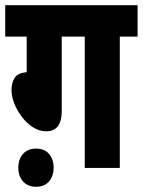

<svg xmlns="http://www.w3.org/2000/svg" viewBox="-20 -642 546 734"><path d="M216 -502V-217Q216 -140 156 -140Q131 -140 107 -155Q83 -170 64.5 -194Q46 -218 35 -245.5Q24 -273 24 -298Q24 -326 36 -344.5Q48 -363 82 -366V-502H0V-622H506V-502H438V0H304V-502ZM50 -1Q50 -33 68 -53.5Q86 -74 118 -74Q150 -74 167.5 -53.5Q185 -33 185 -1Q185 31 167.5 51.5Q150 72 118 72Q86 72 68 51.5Q50 31 50 -1Z"/></svg>

Font: Noto Sans ExtraCondensed ExtraBold
Style: Regular
Weight: 800
Width: 2
Designer: Monotype Design Team
Foundry: Monotype Imaging Inc.
Version: Version 2.013; ttfautohint (v1.8.4.7-5d5b)